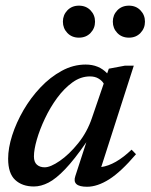

<svg xmlns="http://www.w3.org/2000/svg" viewBox="-20 -666 546 696"><path d="M253 -27.5 293 -150.5Q249.5 -87.5 216.2 -52.8Q183 -18 155.8 -4Q128.5 10 103 10Q60.5 10 35 -13.8Q9.5 -37.5 9.5 -90.5Q9.5 -129.5 24.2 -175.5Q39 -221.5 65.2 -266.8Q91.5 -312 126.8 -349.2Q162 -386.5 203.8 -409.2Q245.5 -432 290.5 -432Q338.5 -432 368.5 -400L374.5 -417L433 -428H465L347 -60.5Q398.5 -67.5 457 -123.5L473 -107Q418.5 -43 375.8 -16Q333 11 295.5 11Q240 11 253 -27.5ZM103 -99Q103 -78.5 113.8 -69Q124.5 -59.5 142 -59.5Q163 -59.5 196.8 -82.8Q230.5 -106 263.2 -146.5Q296 -187 313.5 -239L356 -363Q350 -373.5 337.2 -381.2Q324.5 -389 306 -389Q272.5 -389 242.5 -367.2Q212.5 -345.5 187 -310.8Q161.5 -276 142.8 -236.2Q124 -196.5 113.5 -160Q103 -123.5 103 -99ZM266 -529.5Q240.5 -529.5 224.2 -546.5Q208 -563.5 208 -587.5Q208 -611.5 224.2 -628.5Q240.5 -645.5 266 -645.5Q292 -645.5 308.2 -628.5Q324.5 -611.5 324.5 -587.5Q324.5 -563.5 308.2 -546.5Q292 -529.5 266 -529.5ZM447.5 -529.5Q421.5 -529.5 405.2 -546.5Q389 -563.5 389 -587.5Q389 -611.5 405.2 -628.5Q421.5 -645.5 447.5 -645.5Q473 -645.5 489.2 -628.5Q505.5 -611.5 505.5 -587.5Q505.5 -563.5 489.2 -546.5Q473 -529.5 447.5 -529.5Z"/></svg>

Font: Newsreader Text Medium
Style: Italic
Weight: 500
Italic angle: -17°
Designer: Hugues Gentile
Foundry: Production Type
Version: Version 1.001